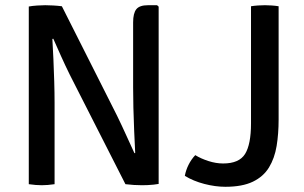

<svg xmlns="http://www.w3.org/2000/svg" viewBox="-20 -707 1168 737"><path d="M90.5 -682Q103.5 -684.5 122.5 -685.8Q141.5 -687 153.5 -687Q166.5 -687 184.2 -686Q202 -685 217.5 -683L189.5 -559.5L181 -557.5Q183 -523 185 -480.2Q187 -437.5 188.2 -393.8Q189.5 -350 189.5 -313V0Q176 2 163.5 3Q151 4 140.5 4Q130 4 116.8 3Q103.5 2 90.5 0ZM248 -420Q230 -456.5 214.2 -491.8Q198.5 -527 184.5 -558.5L134.5 -618.5L217.5 -683L429 -263.5Q448 -224.5 464.8 -187.2Q481.5 -150 496 -119L548.5 -64L461.5 0ZM589 -681.5V-1Q581 0.5 569.5 1.8Q558 3 546.5 3.5Q535 4 525 4Q510.5 4 494 3Q477.5 2 461.5 0L490.5 -118.5L499 -119.5Q497 -160 495 -205Q493 -250 492 -293.5Q491 -337 491 -371.5V-621Q491 -656 503.2 -671.5Q515.5 -687 548 -687H583ZM729.5 -111.5Q751.5 -98 780.2 -88.8Q809 -79.5 836.5 -79.5Q898 -79.5 920.8 -116.2Q943.5 -153 943.5 -233.5V-683Q955.5 -685 970.2 -686Q985 -687 997 -687Q1009 -687 1023.2 -686Q1037.5 -685 1049.5 -683V-248.5Q1049.5 -193.5 1041.8 -146.5Q1034 -99.5 1012.5 -64.2Q991 -29 950.5 -9.5Q910 10 845 10Q806.5 10 764.2 -1Q722 -12 689.5 -32Q693.5 -54 703.8 -74.5Q714 -95 729.5 -111.5Z"/></svg>

Font: Signika Light
Style: Regular
Weight: 400
Version: Version 2.003;gftools[0.9.32]